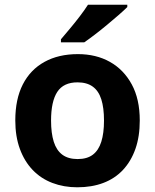

<svg xmlns="http://www.w3.org/2000/svg" viewBox="-20 -786 659 816"><path d="M574 -274Q574 -205.6 555.5 -153.1Q536.9 -100.5 502.5 -63.7Q468 -27 419 -8.5Q370 10 308.4 10Q251.2 10 202.6 -8.5Q154 -27 119 -63.5Q84 -100 64.5 -153Q45 -206 45 -274.2Q45 -364.7 77 -427.3Q109.1 -489.9 168.9 -522.9Q228.7 -556 311 -556Q388.4 -556 447.2 -523Q506 -490 540 -427.3Q574 -364.7 574 -274ZM197 -273.8Q197 -220 208.5 -183.5Q220 -147 245 -128.5Q270 -110 310 -110Q350 -110 374.5 -128.5Q399 -147 410.5 -183.5Q422 -220 422 -273.6Q422 -328 410.5 -364Q399 -400 374 -418Q349.1 -436 309.3 -436Q250 -436 223.5 -395.5Q197 -355 197 -273.8ZM521 -756Q507 -742 484 -722Q461 -702 434.5 -680Q408 -658 382.5 -638.5Q357 -619 338 -606H239V-619Q255 -638 276.5 -663.5Q298 -689 319 -716.5Q340 -744 354 -766H521Z"/></svg>

Font: Noto Sans Gujarati
Style: Regular
Weight: 400
Designer: Jelle Bosma - Monotype Design Team, Universal Thirst
Foundry: Monotype Imaging Inc.
Version: Version 2.102